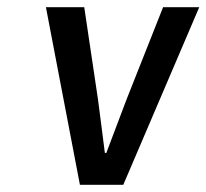

<svg xmlns="http://www.w3.org/2000/svg" viewBox="-20 -511 571 531"><path d="M201 0H321L531 -491H431L330 -236C312 -188 293 -138 274 -88H270C264 -138 257 -188 251 -236L213 -491H107Z"/></svg>

Font: Falling Sky
Style: CondObl
Weight: 400
Designer: Paul D. Hunt
Foundry: Adobe Systems Incorporated
Version: Version 1.02